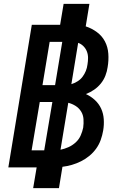

<svg xmlns="http://www.w3.org/2000/svg" viewBox="-20 -863 640 990"><path d="M151 107 169 0H23L144 -735H290L308 -843H441L422 -727Q453 -717 479.5 -697.5Q506 -678 521 -649.5Q536 -621 538.5 -586.5Q541 -552 535 -517Q532 -495 523.5 -473Q515 -451 500 -432.5Q485 -414 465.5 -400.5Q446 -387 423 -378Q449 -366 469.5 -347Q490 -328 501.5 -303Q513 -278 515 -248.5Q517 -219 512 -190Q508 -166 499.5 -142Q491 -118 476 -97Q461 -76 441 -59.5Q421 -43 398 -31.5Q375 -20 351 -13Q327 -6 302 -3L284 107ZM264 -424 301 -647H236L199 -424ZM348 -429Q364 -434 379.5 -443.5Q395 -453 405.5 -467Q416 -481 422.5 -497Q429 -513 431 -530Q434 -547 434 -564.5Q434 -582 428 -597.5Q422 -613 410 -625Q398 -637 383 -642ZM143 -88H208L250 -337H185ZM292 -91Q312 -95 332.5 -104Q353 -113 370 -128.5Q387 -144 396 -164.5Q405 -185 409 -205Q412 -227 410.5 -249Q409 -271 398 -288.5Q387 -306 369.5 -317Q352 -328 332 -333Z"/></svg>

Font: Iosevka XBd Ex Obl
Style: Regular
Weight: 800
Width: 7
Italic angle: -9°
Monospace: yes
Designer: Belleve Invis
Foundry: Belleve Invis
Version: Version 32.5.0; ttfautohint (v1.8.4)